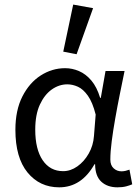

<svg xmlns="http://www.w3.org/2000/svg" viewBox="-20 -790 600 822"><path d="M233.5 12Q150 12 97.9 -51.5Q45.9 -115.1 45.9 -234.2Q45.9 -318.1 75.8 -376.9Q105.7 -435.7 154.3 -466.9Q203 -498.1 259.1 -498.1Q289.2 -498.1 318.4 -485.6Q347.6 -473.1 371.3 -445.1Q394.9 -417.1 408.8 -370.9H411.5L431.8 -486.1H513.3Q503.3 -438.1 492.8 -385.6Q482.2 -333.1 473.2 -281.8Q464.1 -230.4 458.3 -185.4Q452.4 -140.4 452.4 -106.8Q452.4 -82.4 466.5 -69.5Q480.6 -56.5 500.4 -56.5Q508.6 -56.5 517.6 -58.6Q526.5 -60.7 534.3 -63.7L546.1 -0.9Q536.1 3.5 520.3 7.8Q504.6 12 482.9 12Q439.9 12 413.7 -12.1Q387.5 -36.2 387.2 -86.8H384.4Q328.6 12 233.5 12ZM250.2 -57.2Q282.1 -57.2 311.2 -77.7Q340.4 -98.3 359.9 -132.7Q379.4 -167.1 382.3 -207.9L389.6 -299.5Q376.2 -352.3 356.2 -380.3Q336.2 -408.4 313.6 -418.6Q290.9 -428.9 268.1 -428.9Q233 -428.9 201.8 -407Q170.6 -385 150.7 -342.1Q130.9 -299.2 130.9 -234.9Q130.9 -150.9 162.7 -104Q194.5 -57.2 250.2 -57.2ZM307.9 -557.8 250.8 -568.9 293.4 -770.4 378.5 -755Z"/></svg>

Font: Source Sans 3 Variable
Style: Regular
Weight: 200
Designer: Paul D. Hunt
Foundry: Adobe Systems Incorporated
Version: Version 3.026